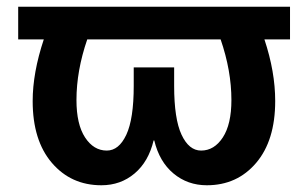

<svg xmlns="http://www.w3.org/2000/svg" viewBox="-20 -540 915 570"><path d="M34 -423V-520H841V-423H765Q797 -327 797 -240Q797 -123 740.5 -56.5Q684 10 594 10Q537 10 495 -25Q453 -60 438 -123H436Q421 -60 379.5 -25Q338 10 281 10Q191 10 134 -56.5Q77 -123 77 -240Q77 -324 110 -423ZM635 -423H239Q207 -330 207 -243Q207 -171 232.5 -132Q258 -93 297 -93Q333 -93 355 -140Q377 -187 377 -285V-340H497V-285Q497 -187 519 -140Q541 -93 577 -93Q616 -93 641.5 -132Q667 -171 667 -243Q667 -330 635 -423Z"/></svg>

Font: M PLUS 1p
Style: Bold
Weight: 700
Version: Version 1.062